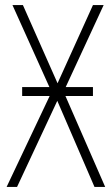

<svg xmlns="http://www.w3.org/2000/svg" viewBox="-20 -734 439 754"><path d="M67 -392V-357H175L6 0H47L205 -338L351 0H393L237 -357H345V-392H238L387 -714H345L206 -407L70 -714H29L174 -392Z"/></svg>

Font: Noto Sans Condensed ExtraLight
Style: Regular
Weight: 200
Width: 3
Designer: Monotype Design Team
Foundry: Monotype Imaging Inc.
Version: Version 2.013